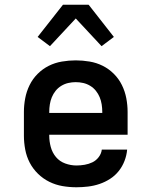

<svg xmlns="http://www.w3.org/2000/svg" viewBox="-20 -783 640 811"><path d="M303 8Q273 8 244 3Q215 -2 188.5 -15Q162 -28 140.5 -49Q119 -70 105.5 -96Q92 -122 86.5 -151.5Q81 -181 81 -210V-310Q81 -339 86.5 -368Q92 -397 105 -423.5Q118 -450 139 -471Q160 -492 186 -505Q212 -518 241.5 -523Q271 -528 300 -528Q329 -528 358.5 -523Q388 -518 414 -505Q440 -492 461 -471Q482 -450 495 -423.5Q508 -397 513.5 -368Q519 -339 519 -310V-214H188V-210Q188 -186 194.5 -162Q201 -138 216.5 -119.5Q232 -101 255.5 -92.5Q279 -84 303 -84Q320 -84 337.5 -87Q355 -90 370.5 -97.5Q386 -105 397 -119.5Q408 -134 410 -151H517Q515 -127 506 -103.5Q497 -80 481.5 -60.5Q466 -41 445 -27.5Q424 -14 400.5 -6Q377 2 352 5Q327 8 303 8ZM188 -306H412V-310Q412 -326 409.5 -342Q407 -358 401 -372.5Q395 -387 385 -399.5Q375 -412 361 -420.5Q347 -429 331.5 -432.5Q316 -436 300 -436Q284 -436 268.5 -432.5Q253 -429 239 -420.5Q225 -412 215 -399.5Q205 -387 199 -372.5Q193 -358 190.5 -342Q188 -326 188 -310ZM191 -588 139 -627 246 -763H354L356 -761L461 -627L409 -588L300 -705Z"/></svg>

Font: Iosevka Etoile Semibold
Style: Regular
Weight: 600
Designer: Belleve Invis
Foundry: Belleve Invis
Version: Version 22.1.2; ttfautohint (v1.8.4)